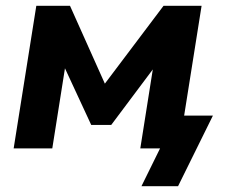

<svg xmlns="http://www.w3.org/2000/svg" viewBox="-20 -511 773 661"><path d="M467 130 531 0H463L482 -113H713L593 130ZM27 0 105 -491H221L341 -223L543 -491H674L596 0H463L513 -316H539L363 -81H294L185 -316H210L160 0Z"/></svg>

Font: Nunito Sans 12pt ExtraBold
Style: Italic
Weight: 800
Italic angle: -9°
Designer: Vernon Adams
Foundry: Vernon Adams
Version: Version 3.101;gftools[0.9.27]